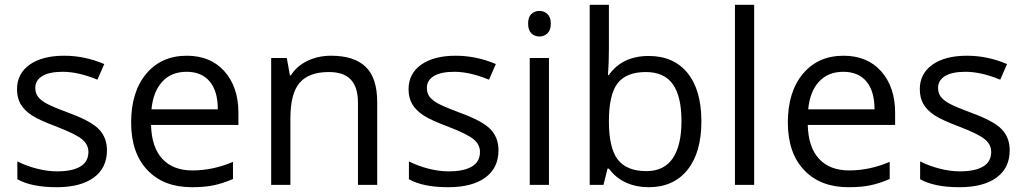

<svg xmlns="http://www.w3.org/2000/svg" viewBox="-20 -780 4326 810"><path d="M431.2 -146Q431.2 -71.3 375.5 -30.8Q319.8 9.8 219.2 9.8Q112.8 9.8 53.2 -23.9V-99.1Q91.8 -79.6 136 -68.4Q180.2 -57.1 221.2 -57.1Q284.7 -57.1 318.8 -77.4Q353 -97.7 353 -139.2Q353 -170.4 325.9 -192.6Q298.8 -214.8 220.2 -245.1Q145.5 -272.9 114 -293.7Q82.5 -314.5 67.1 -340.8Q51.8 -367.2 51.8 -403.8Q51.8 -469.2 105 -507.1Q158.2 -544.9 251 -544.9Q337.4 -544.9 419.9 -509.8L391.1 -443.8Q310.5 -477.1 245.1 -477.1Q187.5 -477.1 158.2 -459Q128.9 -440.9 128.9 -409.2Q128.9 -387.7 139.9 -372.6Q150.9 -357.4 175.3 -343.8Q199.7 -330.1 269 -304.2Q364.3 -269.5 397.7 -234.4Q431.2 -199.2 431.2 -146Z M789.1 9.8Q670.4 9.8 601.8 -62.5Q533.2 -134.8 533.2 -263.2Q533.2 -392.6 596.9 -468.8Q660.6 -544.9 768.1 -544.9Q868.7 -544.9 927.2 -478.8Q985.8 -412.6 985.8 -304.2V-252.9H617.2Q619.6 -158.7 664.8 -109.9Q710 -61 792 -61Q878.4 -61 962.9 -97.2V-24.9Q919.9 -6.3 881.6 1.7Q843.3 9.8 789.1 9.8ZM767.1 -477.1Q702.6 -477.1 664.3 -435.1Q626 -393.1 619.1 -318.8H898.9Q898.9 -395.5 864.7 -436.3Q830.6 -477.1 767.1 -477.1Z M1490.2 0V-346.2Q1490.2 -411.6 1460.4 -443.8Q1430.7 -476.1 1367.2 -476.1Q1283.2 -476.1 1244.1 -430.7Q1205.1 -385.3 1205.1 -280.8V0H1124V-535.2H1189.9L1203.1 -461.9H1207Q1231.9 -501.5 1276.9 -523.2Q1321.8 -544.9 1377 -544.9Q1473.6 -544.9 1522.5 -498.3Q1571.3 -451.7 1571.3 -349.1V0Z M2083 -146Q2083 -71.3 2027.3 -30.8Q1971.7 9.8 1871.1 9.8Q1764.6 9.8 1705.1 -23.9V-99.1Q1743.7 -79.6 1787.8 -68.4Q1832 -57.1 1873 -57.1Q1936.5 -57.1 1970.7 -77.4Q2004.9 -97.7 2004.9 -139.2Q2004.9 -170.4 1977.8 -192.6Q1950.7 -214.8 1872.1 -245.1Q1797.4 -272.9 1765.9 -293.7Q1734.4 -314.5 1719 -340.8Q1703.6 -367.2 1703.6 -403.8Q1703.6 -469.2 1756.8 -507.1Q1810.1 -544.9 1902.8 -544.9Q1989.3 -544.9 2071.8 -509.8L2043 -443.8Q1962.4 -477.1 1897 -477.1Q1839.4 -477.1 1810.1 -459Q1780.8 -440.9 1780.8 -409.2Q1780.8 -387.7 1791.7 -372.6Q1802.7 -357.4 1827.1 -343.8Q1851.6 -330.1 1920.9 -304.2Q2016.1 -269.5 2049.6 -234.4Q2083 -199.2 2083 -146Z M2295.9 0H2214.8V-535.2H2295.9ZM2208 -680.2Q2208 -708 2221.7 -720.9Q2235.4 -733.9 2255.9 -733.9Q2275.4 -733.9 2289.6 -720.7Q2303.7 -707.5 2303.7 -680.2Q2303.7 -652.8 2289.6 -639.4Q2275.4 -626 2255.9 -626Q2235.4 -626 2221.7 -639.4Q2208 -652.8 2208 -680.2Z M2716.8 -543.9Q2822.3 -543.9 2880.6 -471.9Q2939 -399.9 2939 -268.1Q2939 -136.2 2880.1 -63.2Q2821.3 9.8 2716.8 9.8Q2664.6 9.8 2621.3 -9.5Q2578.1 -28.8 2548.8 -68.8H2543L2525.9 0H2467.8V-759.8H2548.8V-575.2Q2548.8 -513.2 2544.9 -463.9H2548.8Q2605.5 -543.9 2716.8 -543.9ZM2705.1 -476.1Q2622.1 -476.1 2585.4 -428.5Q2548.8 -380.9 2548.8 -268.1Q2548.8 -155.3 2586.4 -106.7Q2624 -58.1 2707 -58.1Q2781.7 -58.1 2818.4 -112.5Q2855 -167 2855 -269Q2855 -373.5 2818.4 -424.8Q2781.7 -476.1 2705.1 -476.1Z M3161.6 0H3080.6V-759.8H3161.6Z M3559.6 9.8Q3440.9 9.8 3372.3 -62.5Q3303.7 -134.8 3303.7 -263.2Q3303.7 -392.6 3367.4 -468.8Q3431.2 -544.9 3538.6 -544.9Q3639.2 -544.9 3697.8 -478.8Q3756.3 -412.6 3756.3 -304.2V-252.9H3387.7Q3390.1 -158.7 3435.3 -109.9Q3480.5 -61 3562.5 -61Q3648.9 -61 3733.4 -97.2V-24.9Q3690.4 -6.3 3652.1 1.7Q3613.8 9.8 3559.6 9.8ZM3537.6 -477.1Q3473.1 -477.1 3434.8 -435.1Q3396.5 -393.1 3389.6 -318.8H3669.4Q3669.4 -395.5 3635.3 -436.3Q3601.1 -477.1 3537.6 -477.1Z M4239.7 -146Q4239.7 -71.3 4184.1 -30.8Q4128.4 9.8 4027.8 9.8Q3921.4 9.8 3861.8 -23.9V-99.1Q3900.4 -79.6 3944.6 -68.4Q3988.8 -57.1 4029.8 -57.1Q4093.3 -57.1 4127.4 -77.4Q4161.6 -97.7 4161.6 -139.2Q4161.6 -170.4 4134.5 -192.6Q4107.4 -214.8 4028.8 -245.1Q3954.1 -272.9 3922.6 -293.7Q3891.1 -314.5 3875.7 -340.8Q3860.4 -367.2 3860.4 -403.8Q3860.4 -469.2 3913.6 -507.1Q3966.8 -544.9 4059.6 -544.9Q4146 -544.9 4228.5 -509.8L4199.7 -443.8Q4119.1 -477.1 4053.7 -477.1Q3996.1 -477.1 3966.8 -459Q3937.5 -440.9 3937.5 -409.2Q3937.5 -387.7 3948.5 -372.6Q3959.5 -357.4 3983.9 -343.8Q4008.3 -330.1 4077.6 -304.2Q4172.9 -269.5 4206.3 -234.4Q4239.7 -199.2 4239.7 -146Z"/></svg>

Font: f09607729
Style: Regular
Weight: 400
Foundry: Ascender Corporation
Version: Version 1.10